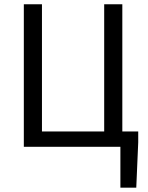

<svg xmlns="http://www.w3.org/2000/svg" viewBox="-20 -676 682 884"><path d="M534.3 188V0H89.7V-656.3H173.2V-70.7H459.7V-656.3H543.2V-70.7H616.4V-20.8L607.4 188Z"/></svg>

Font: Source Sans 3 VF
Style: Regular
Weight: 200
Designer: Paul D. Hunt
Foundry: Adobe
Version: Version 3.046;hotconv 1.0.118;makeotfexe 2.5.65603